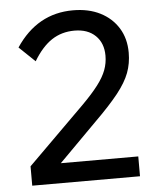

<svg xmlns="http://www.w3.org/2000/svg" viewBox="-52 -775 656 820"><g transform="rotate(-5 275.5 -365.5)"><path d="M515 0H53V-83L296 -324Q340 -368 365.5 -401.5Q391 -435 402 -464.5Q413 -494 413 -526Q413 -580 380 -612Q347 -644 290 -644Q235 -644 192.5 -616Q150 -588 114 -528L46 -593Q138 -731 291 -731Q358 -731 407.5 -706Q457 -681 485 -636Q513 -591 513 -530Q513 -484 498 -444Q483 -404 446.5 -358Q410 -312 345 -248L183 -85H515Z"/></g></svg>

Font: Wix Madefor Text Medium
Style: Regular
Weight: 500
Designer: Dalton Maag Ltd
Foundry: Dalton Maag Ltd
Version: Version 3.100